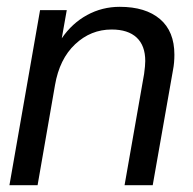

<svg xmlns="http://www.w3.org/2000/svg" viewBox="-20 -546 568 566"><path d="M430.2 0H347.2L404.8 -328.1Q408.2 -353 408.2 -366.2Q408.2 -411.6 382.8 -435.3Q357.4 -459 309.1 -459Q247.6 -459 201.4 -415.5Q155.3 -372.1 142.1 -294.9L90.8 0H7.8L98.1 -516.1H176.8L162.1 -433.1Q192.4 -477.5 236.8 -501.7Q281.2 -525.9 333 -525.9Q409.2 -525.9 451.7 -489.7Q494.1 -453.6 494.1 -384.8Q494.1 -360.8 490.2 -340.8Z"/></svg>

Font: Creato Display
Style: Italic
Weight: 400
Italic angle: -10°
Version: Version 1.000